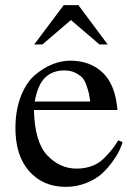

<svg xmlns="http://www.w3.org/2000/svg" viewBox="-20 -715 517 747"><path d="M457 -162Q453 -149 445 -131Q437 -113 418 -86.5Q399 -60 376 -39Q353 -18 315.5 -3Q278 12 236 12Q147 12 93 -49.5Q39 -111 40 -221Q41 -290 62 -342.5Q83 -395 116 -423Q149 -451 184 -465Q219 -479 253 -479Q331 -479 380 -432Q429 -385 437 -287H112Q115 -162 164 -110.5Q213 -59 278 -59Q311 -59 338.5 -69.5Q366 -80 386 -100.5Q406 -121 416.5 -134.5Q427 -148 440 -169ZM331 -320Q328 -342 325.5 -353Q323 -364 316 -384Q309 -404 299 -414Q289 -424 271.5 -432.5Q254 -441 230 -441Q185 -441 156 -413.5Q127 -386 115 -320ZM399 -542H367L256 -637L145 -542H113L228 -695H285Z"/></svg>

Font: GFS Artemisia
Style: Regular
Weight: 400
Designer: Takis Katsoulidis and George D. Matthiopoulos
Foundry: Takis Katsoulidis and George D. Matthiopoulos
Version: Version 1.0